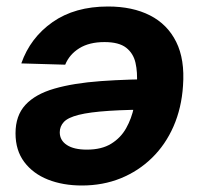

<svg xmlns="http://www.w3.org/2000/svg" viewBox="-20 -554 606 585"><path d="M309.1 -534.2Q383.8 -534.2 437 -507.1Q490.2 -480 516.8 -426.5Q543.5 -373 537.6 -292.5Q533.2 -225.1 508.8 -169.2Q484.4 -113.3 443.1 -73Q401.9 -32.7 347.7 -10.7Q293.5 11.2 229.5 11.2Q171.9 11.2 126.2 -6.8Q80.6 -24.9 54 -60.3Q27.3 -95.7 27.3 -147.9Q27.3 -201.7 57.4 -234.4Q87.4 -267.1 145.5 -283.9Q203.6 -300.8 287.6 -306.9Q371.6 -313 480 -313L464.8 -220.2Q371.6 -220.2 312.3 -216.3Q252.9 -212.4 220 -204.1Q187 -195.8 174.6 -182.4Q162.1 -168.9 162.1 -150.9Q162.1 -126.5 183.6 -112.3Q205.1 -98.1 244.6 -98.1Q289.6 -98.1 318.6 -116Q347.7 -133.8 364.3 -163.3Q380.9 -192.9 388.2 -228Q395.5 -263.2 397 -297.4Q399.4 -334 392.8 -362.8Q386.2 -391.6 364.3 -408.7Q342.3 -425.8 298.3 -425.8Q252 -425.8 221.7 -407Q191.4 -388.2 178.7 -356.9L44.9 -360.8Q72.3 -439 140.1 -486.6Q208 -534.2 309.1 -534.2Z"/></svg>

Font: Inter 28pt
Style: Bold Italic
Weight: 700
Italic angle: -9.3988°
Designer: Rasmus Andersson
Foundry: rsms
Version: Version 4.001;git-66647c0bb